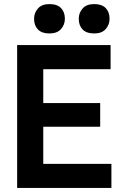

<svg xmlns="http://www.w3.org/2000/svg" viewBox="-20 -921 665 941"><path d="M64 0V-700H522V-582H192V-416H471V-300H192V-118H526V0ZM366 -829Q366 -858 385 -879.5Q404 -901 442 -901Q479 -901 498 -881.5Q517 -862 517 -829Q517 -800 498 -778.5Q479 -757 442 -757Q404 -757 385 -776.5Q366 -796 366 -829ZM147 -829Q147 -858 166 -879.5Q185 -901 222 -901Q260 -901 279 -881.5Q298 -862 298 -829Q298 -800 279 -778.5Q260 -757 222 -757Q185 -757 166 -776.5Q147 -796 147 -829Z"/></svg>

Font: Our Lexend Medium
Style: Regular
Weight: 500
Designer: Bonnie Shaver-Troup, Thomas Jockin
Foundry: Lexend
Version: Version 1.007